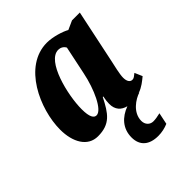

<svg xmlns="http://www.w3.org/2000/svg" viewBox="-217 -674 1042 1042"><g transform="rotate(-45 303.5 -153.0)"><path d="M157 10C251 10 283 -38 326 -123H330C326 -102 324 -86 324 -71C324 -27 348 -2 385 7C323 30 281 75 281 143C281 206 321 240 390 240C417 240 444 234 467 224L481 157C460 162 443 165 427 165C401 165 382 145 382 117C382 53 445 12 484 0H479C514 -12 538 -33 559 -50L540 -94C525 -83 519 -75 506 -75C490 -75 478 -89 478 -119C478 -146 492 -203 497 -226L562 -535H502L451 -512C425 -527 366 -546 320 -546C139 -546 37 -318 37 -161C37 -64 79 10 157 10ZM232 -76C213 -76 198 -95 198 -157C198 -265 249 -475 336 -475C353 -475 369 -467 378 -450L344 -288C323 -184 273 -76 232 -76Z"/></g></svg>

Font: Noto Serif ExtraCondensed Black
Style: Italic
Weight: 900
Width: 2
Italic angle: -12°
Designer: Monotype Design Team
Foundry: Monotype Imaging Inc.
Version: Version 2.014